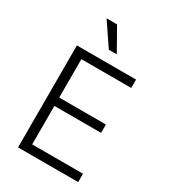

<svg xmlns="http://www.w3.org/2000/svg" viewBox="-229 -1075 1050 1186"><g transform="rotate(30 296.5 -482.0)"><path d="M96.6 0H525.6V-59.7H163V-334.2H496.1V-393.8H163V-667.6H518.5V-727.3H96.6ZM280.5 -802.9H337.4L246.4 -964.1H171.5Z"/></g></svg>

Font: Karasuma Gothic
Style: Light
Weight: 300
Designer: Rasmus Andersson / Ryoko Nishizuka
Foundry: rsms
Version: Version 1.00